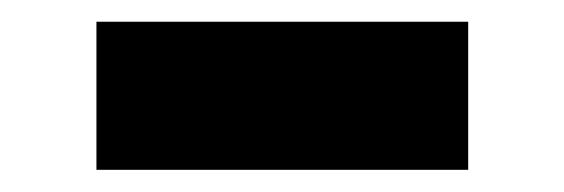

<svg xmlns="http://www.w3.org/2000/svg" viewBox="-20 -381 511 174"><path d="M67.4 -361.3H404.3V-227.1H67.4Z"/></svg>

Font: My Font
Style: Regular
Weight: 500
Designer: Rasmus Andersson
Foundry: rsms
Version: Version 0.001